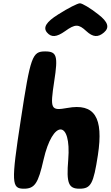

<svg xmlns="http://www.w3.org/2000/svg" viewBox="-20 -1195 671 1165"><path d="M106 -467C47 -84 50 -50 125 -50C191 -50 212 -83 244 -225C300 -471 414 -471 394 -225C382 -83 396 -50 462 -50C532 -50 547 -79 574 -254C609 -483 554 -570 389 -540C288 -522 283 -531 309 -702C333 -856 325 -883 254 -883C176 -883 165 -855 106 -467ZM334 -1108C260 -1062 240 -1028 265 -998C291 -967 323 -969 375 -1006C436 -1050 457 -1050 504 -1006C544 -969 575 -967 611 -998C646 -1028 636 -1062 576 -1108C528 -1146 479 -1175 465 -1175C451 -1175 394 -1146 334 -1108Z"/></svg>

Font: Hussar Skorodowane
Style: Ky
Weight: 700
Foundry: Cannot Into Space Fonts
Version: Version 0.892